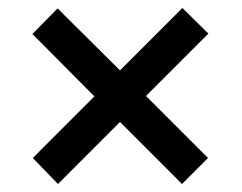

<svg xmlns="http://www.w3.org/2000/svg" viewBox="-20 -604 605 480"><path d="M501 -520 436 -584 280 -428 124 -583 61 -519 216 -363 62 -209 125 -144 280 -299 435 -144 500 -209 345 -364Z"/></svg>

Font: United Sans SemiBold
Style: Regular
Weight: 600
Designer: Pablo Impallari, Rodrigo Fuenzalida (Modified by Dan O. Williams)
Version: Version 1.000;PS 001.000;hotconv 1.0.88;makeotf.lib2.5.64775